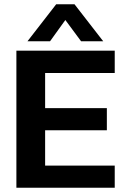

<svg xmlns="http://www.w3.org/2000/svg" viewBox="-20 -882 596 902"><path d="M109 -688H215L287 -788L361 -688H465L330 -862H244ZM57 0H519V-104H192V-270H482V-374H192V-539H519V-644H57Z"/></svg>

Font: Kanit Medium
Style: Regular
Weight: 500
Designer: Katatrad Team
Foundry: CadsonDemak
Version: Version 1.000;PS 001.000;hotconv 1.0.88;makeotf.lib2.5.64775